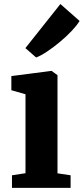

<svg xmlns="http://www.w3.org/2000/svg" viewBox="-20 -910 406 930"><path d="M38 0V-61L103.5 -71V-453.5L35 -473V-541.5L227 -566.5H230L258.5 -546V-70.5L322 -61V0ZM154.5 -632 103 -677 272.5 -890.5 365.5 -808.5Q352.5 -787 327 -760Q301.5 -733 270.2 -707Q239 -681 208.8 -660.8Q178.5 -640.5 156 -632Z"/></svg>

Font: Merriweather 24pt ExtraBold
Style: Regular
Weight: 800
Version: Version 2.100